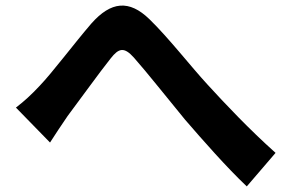

<svg xmlns="http://www.w3.org/2000/svg" viewBox="-20 -683 1040 687"><path d="M37 -298 159 -173C176 -199 199 -235 222 -268C265 -325 336 -424 376 -474C405 -511 424 -516 459 -477C506 -424 581 -329 642 -255C706 -181 791 -84 863 -16L966 -136C871 -221 786 -311 722 -381C663 -445 583 -548 515 -614C442 -685 377 -678 307 -599C245 -527 168 -424 122 -376C92 -344 67 -321 37 -298Z"/></svg>

Font: Noto Sans CJK SC
Style: Bold
Weight: 700
Designer: Ryoko NISHIZUKA 西塚涼子 (kana, bopomofo & ideographs); Paul D. Hunt (Latin, Greek & Cyrillic); Sandoll Communications 산돌커뮤니
Foundry: Adobe
Version: Version 2.004;hotconv 1.0.118;makeotfexe 2.5.65603